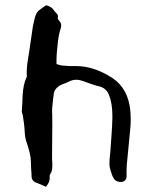

<svg xmlns="http://www.w3.org/2000/svg" viewBox="-20 -720 587 740"><path d="M479.5 -313.5Q483.9 -288.6 483.9 -260.7Q483.9 -242.2 481.9 -221.7L468.3 -81.1L467.8 -61V-41Q467.3 -22.5 450.2 -19Q447.8 -18.6 445.3 -18.6Q439.9 -18.6 433.6 -20.5Q424.3 -23.9 420.4 -29.3Q413.6 -39.1 411.1 -47.9L405.3 -65.9Q402.3 -76.2 401.9 -84V-90.8Q401.9 -97.7 402.3 -106.9L404.8 -129.9L409.7 -197.3Q412.6 -237.3 413.1 -264.6V-273.9Q413.1 -322.8 399.4 -355.5Q388.7 -381.8 359.9 -387.7Q347.2 -390.6 329.6 -397L314.5 -402.3L299.8 -407.7Q286.1 -412.6 273.9 -412.6Q258.3 -412.6 244.1 -404.8Q239.3 -402.3 230.5 -398.9L216.8 -393.6Q189.5 -380.4 187 -356.9L184.6 -337.9L182.6 -318.4Q180.7 -302.7 180.7 -289.6Q180.7 -284.7 181.2 -279.8L181.6 -238.3L181.2 -196.3L180.7 -107.4L181.6 -92.3V-77.6Q181.6 -60.1 173.3 -48.3Q171.4 -45.4 171.4 -40V-31.2Q170.9 -17.1 157.2 0L147.5 -4.4L138.7 -8.3Q128.4 -12.7 121.6 -15.1Q101.6 -22 101.6 -42L101.1 -55.2L100.1 -67.9Q99.1 -84.5 99.1 -93.8V-96.7Q99.1 -123 83 -169.9Q76.2 -188.5 75.2 -212.4Q74.7 -226.1 72.3 -245.1L67.4 -278.3L65.4 -283.7Q64 -287.1 64 -289.1L65.9 -322.3L67.4 -355.5Q69.8 -394 81.5 -420.4L83 -422.9L83.5 -425.3Q83 -432.1 83 -439.5Q83 -454.6 85 -472.2L88.4 -495.6L92.3 -519L99.1 -565.9L106 -613.3L107.4 -621.6L109.4 -630.4L114.3 -651.9Q117.7 -664.1 122.6 -671.9Q127.4 -678.7 138.7 -686.5L148.4 -693.4L157.7 -699.7Q178.7 -694.8 187 -681.2Q188.5 -678.2 191.9 -674.8L197.8 -668.5Q203.6 -662.6 203.6 -656.2Q203.6 -654.8 203.1 -653.3Q202.6 -651.9 202.6 -650.9Q202.6 -645.5 208 -640.1Q215.8 -632.3 215.8 -621.6Q215.8 -616.2 213.9 -610.4Q207 -589.8 203.6 -562L201.2 -538.1L198.7 -513.7L197.8 -493.7V-473.1L207 -470.2Q212.9 -468.3 216.8 -467.8L240.7 -465.8Q250 -465.3 257.3 -465.3H273.9Q333.5 -465.3 395.5 -430.2L400.9 -426.8Q465.3 -391.6 479.5 -313.5Z"/></svg>

Font: Kurland
Style: Regular
Weight: 400
Designer: GGBot
Version: 0.22